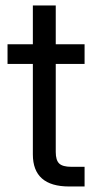

<svg xmlns="http://www.w3.org/2000/svg" viewBox="-20 -676 351 696"><path d="M286.6 -515.6V-444.3H182.1V-125Q182.1 -95.2 194.6 -83.3Q207 -71.3 238.8 -71.3H286.6V0H231Q99.1 0 99.1 -116.2V-444.3H7.3V-515.6H99.1V-656.2H182.1V-515.6Z"/></svg>

Font: Inter Display
Style: Regular
Weight: 400
Designer: Rasmus Andersson
Foundry: rsms
Version: Version 4.001;git-9221beed3